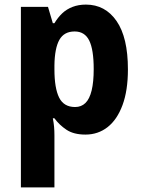

<svg xmlns="http://www.w3.org/2000/svg" viewBox="-20 -576 617 836"><path d="M354 -556Q438 -556 487.5 -484.5Q537 -413 537 -274Q537 -182 513.5 -118.5Q490 -55 448.5 -22.5Q407 10 352 10Q301 10 269.5 -11Q238 -32 217 -61H210Q214 -41 215.5 -23.5Q217 -6 217 13V240H71V-546H189L210 -475H217Q232 -500 251 -518Q270 -536 296 -546Q322 -556 354 -556ZM305 -439Q259 -439 238.5 -402.5Q218 -366 217 -291V-274Q217 -192 237.5 -151Q258 -110 307 -110Q334 -110 352 -127.5Q370 -145 379 -182Q388 -219 388 -275Q388 -360 368.5 -399.5Q349 -439 305 -439Z"/></svg>

Font: Noto Sans Bengali SemiCondensed
Style: Bold
Weight: 700
Width: 4
Designer: Jelle Bosma - Monotype Design Team
Foundry: Monotype Imaging Inc.
Version: Version 2.003